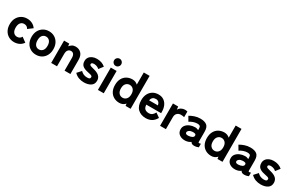

<svg xmlns="http://www.w3.org/2000/svg" viewBox="182 -2145 5456 3590"><g transform="rotate(30 2910.0 -350.0)"><path d="M268 11Q201 11 147.5 -20Q94 -51 63.5 -108Q33 -165 33 -241Q33 -318 63.5 -374.5Q94 -431 147.5 -462.5Q201 -494 268 -494Q329 -494 378.5 -469Q428 -444 459 -398L359 -324Q332 -380 268 -380Q220 -380 190.5 -344.5Q161 -309 161 -241Q161 -174 190.5 -138.5Q220 -103 268 -103Q331 -103 360 -158L459 -85Q428 -39 378.5 -14Q329 11 268 11Z M740 11Q673 11 619.5 -20Q566 -51 535.5 -108Q505 -165 505 -241Q505 -318 535.5 -374.5Q566 -431 619.5 -462.5Q673 -494 740 -494Q808 -494 861 -462.5Q914 -431 944.5 -374.5Q975 -318 975 -241Q975 -165 944.5 -108Q914 -51 861 -20Q808 11 740 11ZM740 -103Q788 -103 818.5 -138.5Q849 -174 849 -241Q849 -309 818.5 -344.5Q788 -380 740 -380Q692 -380 662.5 -344.5Q633 -309 633 -241Q633 -174 662.5 -138.5Q692 -103 740 -103Z M1067 0V-482H1179L1186 -428Q1206 -454 1237.5 -474Q1269 -494 1312 -494Q1387 -494 1434.5 -446Q1482 -398 1482 -304V0H1356V-273Q1356 -326 1335.5 -353Q1315 -380 1280 -380Q1242 -380 1217.5 -352.5Q1193 -325 1193 -266V0Z M1774 10Q1716 10 1662.5 -9.5Q1609 -29 1566 -74L1643 -159Q1700 -99 1781 -99Q1819 -99 1834 -108.5Q1849 -118 1849 -144Q1849 -155 1841.5 -163.5Q1834 -172 1810.5 -179.5Q1787 -187 1740 -196Q1667 -210 1627.5 -244Q1588 -278 1588 -346Q1588 -391 1612 -424.5Q1636 -458 1677.5 -476.5Q1719 -495 1771 -495Q1885 -495 1955 -431L1886 -341Q1862 -364 1832.5 -374.5Q1803 -385 1773 -385Q1740 -385 1728 -374.5Q1716 -364 1716 -350Q1716 -340 1722 -332Q1728 -324 1748 -316.5Q1768 -309 1810 -299Q1893 -280 1935.5 -241.5Q1978 -203 1978 -139Q1978 -64 1920.5 -27Q1863 10 1774 10Z M2076 0V-482H2202V0ZM2138 -554Q2106 -554 2083.5 -577Q2061 -600 2061 -632Q2061 -664 2083.5 -686.5Q2106 -709 2138 -709Q2170 -709 2192.5 -686.5Q2215 -664 2215 -632Q2215 -600 2192.5 -577Q2170 -554 2138 -554Z M2541 11Q2474 11 2420.5 -18.5Q2367 -48 2336.5 -104.5Q2306 -161 2306 -241Q2306 -322 2336.5 -378.5Q2367 -435 2420.5 -464.5Q2474 -494 2541 -494Q2608 -494 2656 -449V-711H2782V0H2673L2668 -46Q2617 11 2541 11ZM2546 -103Q2594 -103 2626.5 -138.5Q2659 -174 2659 -241Q2659 -309 2626.5 -344.5Q2594 -380 2546 -380Q2498 -380 2466 -344.5Q2434 -309 2434 -241Q2434 -174 2466 -138.5Q2498 -103 2546 -103Z M3111 11Q3005 11 2939 -51.5Q2873 -114 2873 -241Q2873 -320 2902.5 -376.5Q2932 -433 2984 -463.5Q3036 -494 3104 -494Q3172 -494 3219.5 -461.5Q3267 -429 3292 -372Q3317 -315 3317 -241V-214H2997Q3002 -147 3033.5 -122.5Q3065 -98 3113 -98Q3157 -98 3185 -119Q3213 -140 3235 -182L3327 -117Q3288 -48 3234.5 -18.5Q3181 11 3111 11ZM3002 -310H3193Q3175 -396 3102 -396Q3062 -396 3037 -376Q3012 -356 3002 -310Z M3418 0V-482H3531L3539 -417Q3557 -452 3594 -473Q3631 -494 3672 -494Q3689 -494 3703 -491.5Q3717 -489 3727 -486V-364Q3712 -369 3695 -371.5Q3678 -374 3653 -374Q3607 -374 3575.5 -344.5Q3544 -315 3544 -258V0Z M3966 6Q3887 10 3834.5 -28Q3782 -66 3782 -138Q3782 -189 3812.5 -225.5Q3843 -262 3891.5 -282.5Q3940 -303 3992 -304Q4015 -306 4036 -300.5Q4057 -295 4075 -286V-318Q4075 -360 4057 -372.5Q4039 -385 4006 -385Q3963 -385 3917.5 -369.5Q3872 -354 3839 -330L3782 -427Q3824 -453 3882.5 -473.5Q3941 -494 4006 -494Q4099 -494 4147 -456Q4195 -418 4195 -318V-108Q4195 -87 4204.5 -84Q4214 -81 4247 -91V-14Q4231 -7 4207 -0.5Q4183 6 4154 6Q4095 6 4079 -34Q4033 1 3966 6ZM3963 -102Q4016 -105 4047.5 -122.5Q4079 -140 4077 -171Q4076 -194 4054.5 -201Q4033 -208 4002 -206Q3956 -204 3929 -182.5Q3902 -161 3903 -137Q3904 -120 3918.5 -110.5Q3933 -101 3963 -102Z M4525 11Q4458 11 4404.5 -18.5Q4351 -48 4320.5 -104.5Q4290 -161 4290 -241Q4290 -322 4320.5 -378.5Q4351 -435 4404.5 -464.5Q4458 -494 4525 -494Q4592 -494 4640 -449V-711H4766V0H4657L4652 -46Q4601 11 4525 11ZM4530 -103Q4578 -103 4610.5 -138.5Q4643 -174 4643 -241Q4643 -309 4610.5 -344.5Q4578 -380 4530 -380Q4482 -380 4450 -344.5Q4418 -309 4418 -241Q4418 -174 4450 -138.5Q4482 -103 4530 -103Z M5047 6Q4968 10 4915.5 -28Q4863 -66 4863 -138Q4863 -189 4893.5 -225.5Q4924 -262 4972.5 -282.5Q5021 -303 5073 -304Q5096 -306 5117 -300.5Q5138 -295 5156 -286V-318Q5156 -360 5138 -372.5Q5120 -385 5087 -385Q5044 -385 4998.5 -369.5Q4953 -354 4920 -330L4863 -427Q4905 -453 4963.5 -473.5Q5022 -494 5087 -494Q5180 -494 5228 -456Q5276 -418 5276 -318V-108Q5276 -87 5285.5 -84Q5295 -81 5328 -91V-14Q5312 -7 5288 -0.5Q5264 6 5235 6Q5176 6 5160 -34Q5114 1 5047 6ZM5044 -102Q5097 -105 5128.5 -122.5Q5160 -140 5158 -171Q5157 -194 5135.5 -201Q5114 -208 5083 -206Q5037 -204 5010 -182.5Q4983 -161 4984 -137Q4985 -120 4999.5 -110.5Q5014 -101 5044 -102Z M5591 10Q5533 10 5479.5 -9.5Q5426 -29 5383 -74L5460 -159Q5517 -99 5598 -99Q5636 -99 5651 -108.5Q5666 -118 5666 -144Q5666 -155 5658.5 -163.5Q5651 -172 5627.5 -179.5Q5604 -187 5557 -196Q5484 -210 5444.5 -244Q5405 -278 5405 -346Q5405 -391 5429 -424.5Q5453 -458 5494.5 -476.5Q5536 -495 5588 -495Q5702 -495 5772 -431L5703 -341Q5679 -364 5649.5 -374.5Q5620 -385 5590 -385Q5557 -385 5545 -374.5Q5533 -364 5533 -350Q5533 -340 5539 -332Q5545 -324 5565 -316.5Q5585 -309 5627 -299Q5710 -280 5752.5 -241.5Q5795 -203 5795 -139Q5795 -64 5737.5 -27Q5680 10 5591 10Z"/></g></svg>

Font: Zen Kaku Gothic New Black
Style: Regular
Weight: 900
Designer: Yoshimichi Ohira
Foundry: Positype
Version: Version 1.001